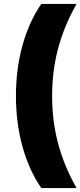

<svg xmlns="http://www.w3.org/2000/svg" viewBox="-20 -762 409 976"><path d="M369 194C282 39 245 -109 245 -274C245 -439 282 -587 369 -742H190C107 -622 61 -457 61 -274C61 -91 107 74 190 194Z"/></svg>

Font: Montserrat-Alt1 ExtBd
Style: Regular
Weight: 800
Designer: Differentunic
Foundry: Differentunic
Version: Version 7.222